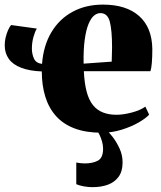

<svg xmlns="http://www.w3.org/2000/svg" viewBox="-21 -550 680 813"><path d="M409.5 12Q343 12 294.8 -6.2Q246.5 -24.5 216 -58.8Q185.5 -93 170.8 -140.8Q156 -188.5 156 -247.5Q104 -249.5 68.8 -263Q33.5 -276.5 16.2 -300.8Q-1 -325 -1 -358.5Q-1 -375.5 3 -392Q7 -408.5 13.2 -422.5Q19.5 -436.5 26 -444L135 -429Q127 -416.5 120.5 -393Q114 -369.5 114 -344Q114 -321.5 122.8 -302Q131.5 -282.5 157 -279.5Q163 -357.5 196.8 -413.8Q230.5 -470 286.5 -500.2Q342.5 -530.5 415 -530.5Q513.5 -530.5 568 -482.2Q622.5 -434 624 -343Q624 -308.5 622 -284.5Q620 -260.5 616 -248.5H334Q336.5 -197 346 -161.5Q355.5 -126 372.8 -104.8Q390 -83.5 415 -73.8Q440 -64 472 -64Q501 -64 537 -73.5Q573 -83 594.5 -98.5L610.5 -64.5Q596.5 -49 565.8 -31.2Q535 -13.5 494.2 -0.8Q453.5 12 409.5 12ZM333 -280.5 452 -289Q452.5 -304 452.8 -319.2Q453 -334.5 453.5 -349.5Q453.5 -421.5 444 -458Q434.5 -494.5 404 -494.5Q390 -494.5 377 -483.8Q364 -473 353.8 -448.2Q343.5 -423.5 337.8 -382.5Q332 -341.5 333 -280.5ZM371 242.5Q353 242.5 334.5 239.2Q316 236 302 230V138Q310.5 140 321.2 141Q332 142 338 142Q371.5 142 393.5 130.2Q415.5 118.5 415.5 79.5Q415.5 64.5 411 48.8Q406.5 33 399.5 19Q392.5 5 385 -3L410 -6.5L426.5 -3Q438 7 455 28.5Q472 50 485.2 78.8Q498.5 107.5 498 139Q498 175.5 481.2 198.5Q464.5 221.5 436 232Q407.5 242.5 371 242.5Z"/></svg>

Font: Merriweather 120pt Black
Style: Regular
Weight: 900
Designer: Eben Sorkin
Foundry: Eben Sorkin
Version: Version 2.100